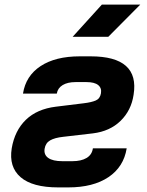

<svg xmlns="http://www.w3.org/2000/svg" viewBox="-20 -805 640 835"><path d="M277 10H233Q121 10 69.5 -34.5Q18 -79 31 -160Q44 -237 92.5 -284Q141 -331 223 -341L345 -356Q378 -360 396.5 -368Q415 -376 419 -399Q423 -422 407 -435Q391 -448 356 -448H309Q274 -448 252.5 -435Q231 -422 227 -398H80Q92 -475 156.5 -517.5Q221 -560 327 -560H374Q588 -560 561 -393Q551 -325 504.5 -279.5Q458 -234 384 -225L255 -210Q218 -206 198 -194.5Q178 -183 174 -158Q170 -132 190 -118Q210 -104 251 -104H295Q333 -104 356.5 -118Q380 -132 384 -160H531Q518 -79 451.5 -34.5Q385 10 277 10ZM296 -645 423 -785H590L451 -645Z"/></svg>

Font: JetBrains Mono NL ExtraBold
Style: Italic
Weight: 800
Italic angle: -9°
Monospace: yes
Designer: Philipp Nurullin, Konstantin Bulenkov
Foundry: JetBrains
Version: Version 2.305; ttfautohint (v1.8.4.7-5d5b)